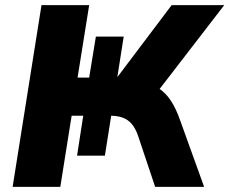

<svg xmlns="http://www.w3.org/2000/svg" viewBox="-20 -725 890 745"><path d="M29 0 141 -705H326L281 -424H326L352 -583H460L435 -424H434L646 -705H850L588 -365L519 -411Q563 -403 592.5 -384.5Q622 -366 642.5 -335Q663 -304 679 -258L772 0H582L515 -200Q501 -240 476 -258Q451 -276 407 -276H390L413 -286L387 -121H279L303 -276H258L214 0Z"/></svg>

Font: Nunito Sans 11pt Black
Style: Italic
Weight: 900
Italic angle: -9°
Version: Version 3.101;gftools[0.9.27]